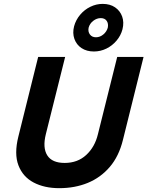

<svg xmlns="http://www.w3.org/2000/svg" viewBox="-20 -972 769 1002"><path d="M289.2 10Q211.7 10 155.4 -19.6Q99.2 -49.2 76.2 -109.2Q53.3 -169.2 75.8 -259.2L179.2 -675H320L219.2 -271.7Q201.7 -200.8 226.7 -161.2Q251.7 -121.7 317.5 -121.7Q385 -121.7 430 -163.3Q475 -205 490.8 -270.8L591.7 -675H729.2L621.7 -242.5Q600.8 -156.7 552.9 -100.8Q505 -45 437.9 -17.5Q370.8 10 289.2 10ZM470 -703.3Q432.5 -703.3 405.8 -720.8Q379.2 -738.3 368.3 -768.8Q357.5 -799.2 366.7 -835Q375.8 -868.3 398.3 -895Q420.8 -921.7 451.7 -936.7Q482.5 -951.7 515.8 -951.7Q554.2 -951.7 580.4 -933.8Q606.7 -915.8 617.5 -885.8Q628.3 -855.8 619.2 -819.2Q610.8 -786.7 588.3 -760Q565.8 -733.3 535 -718.3Q504.2 -703.3 470 -703.3ZM480.8 -777.5Q501.7 -777.5 519.2 -792.1Q536.7 -806.7 542.5 -827.5Q546.7 -849.2 536.7 -863.3Q526.7 -877.5 505.8 -877.5Q485 -877.5 466.7 -863.3Q448.3 -849.2 442.5 -827.5Q438.3 -806.7 449.2 -792.1Q460 -777.5 480.8 -777.5Z"/></svg>

Font: Funnel Sans
Style: Bold Italic
Weight: 700
Italic angle: -14.036°
Designer: NORD ID, Kristian Moeller
Foundry: Dicotype
Version: Version 1.000